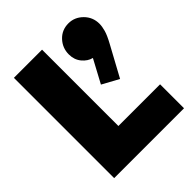

<svg xmlns="http://www.w3.org/2000/svg" viewBox="-196 -838 964 964"><g transform="rotate(-45 286.0 -356.0)"><path d="M344 -379 410 -502Q381 -509 359 -535.5Q337 -562 337 -600Q337 -646 368 -679Q399 -712 446 -712Q490 -712 522.5 -679.5Q555 -647 555 -600Q555 -581 548 -556Q541 -531 519 -491L432 -331ZM59 0V-712H259V-170H555V0Z"/></g></svg>

Font: Outfit Black
Style: Regular
Weight: 900
Designer: Rodrigo Fuenzalida
Foundry: fragTYPE
Version: Version 1.100; ttfautohint (v1.8.4.7-5d5b)